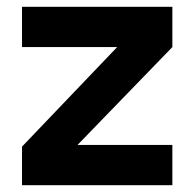

<svg xmlns="http://www.w3.org/2000/svg" viewBox="-20 -537 574 567"><path d="M489 -398 209 -109H489V10H45V-104L326 -398H45V-517H489Z"/></svg>

Font: SUIT
Style: Bold
Weight: 700
Designer: Sunn Youn; Korean Glyphs from Source Han Sans (Sandoll Communications; Soo-young Jang, Joo-yeon Kang)
Foundry: Sunn
Version: Version 1.150